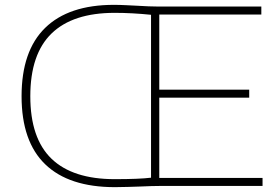

<svg xmlns="http://www.w3.org/2000/svg" viewBox="-20 -767 1157 792"><path d="M1063 -33V0H643Q609.5 0 555.5 2.5Q541 3 508.2 4Q475.5 5 454 5Q264.5 5 166.8 -89Q69 -183 69 -370Q69 -557 166.2 -652Q263.5 -747 450 -747Q472.5 -747 502.2 -745.5Q532 -744 542.5 -743.5Q597.5 -740 633 -740H1058V-707H637V-397H1008V-364H637V-33ZM603 -706Q524.5 -714 453 -714Q280.5 -714 192.8 -629Q105 -544 105 -370Q105 -196.5 192.5 -112.2Q280 -28 453 -28Q553.5 -28 603 -34Z"/></svg>

Font: Encode Sans Expanded Thin
Style: Regular
Weight: 250
Width: 7
Designer: Multiple Designers
Foundry: Impallari Type
Version: Version 2.000